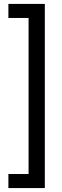

<svg xmlns="http://www.w3.org/2000/svg" viewBox="-20 -749 318 981"><path d="M22.9 211.9V140.1H126V-657.2H22.9V-729H209V211.9Z"/></svg>

Font: SolaimanLipiNormal
Style: Normal
Weight: 400
Designer: Solaiman Karim
Version: Version 1.6.1 ; ttfautohint (v1.5.65-e2d9)